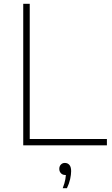

<svg xmlns="http://www.w3.org/2000/svg" viewBox="-20 -760 588 1004"><path d="M101.5 0V-740H135.5V-33H539V0ZM308 224Q318.5 197 321.8 177Q325 157 325 139L327 155H321Q307.5 155 298.8 146Q290 137 290 123Q290 109.5 298.2 100.8Q306.5 92 319 92Q334 92 343 102.5Q352 113 352 135Q352 153 346.8 176.8Q341.5 200.5 330 224Z"/></svg>

Font: Encode Sans SC SemiExpanded Thin
Style: Regular
Weight: 250
Width: 6
Designer: Multiple Designers
Foundry: Impallari Type
Version: Version 3.002